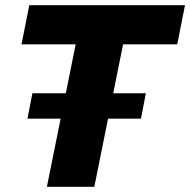

<svg xmlns="http://www.w3.org/2000/svg" viewBox="-20 -721 734 741"><path d="M344 0H161L214 -263H86L105 -361H234L272 -550H63L93 -701H694L664 -550H455L417 -361H543L524 -263H397Z"/></svg>

Font: Argentum Novus
Style: Bold Italic
Weight: 700
Designer: Julieta Ulanovsky (font) & Cristiano Sobral (main changes)
Foundry: Julieta Ulanovsky (font) & Cristiano Sobral (main changes)
Version: Version 3.00;November 27, 2020;FontCreator 13.0.0.2655 64-bi